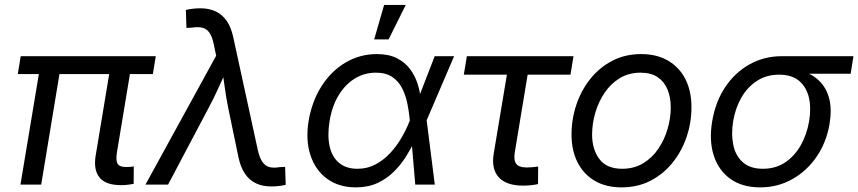

<svg xmlns="http://www.w3.org/2000/svg" viewBox="-20 -770 3581 801"><path d="M484.9 2.4Q421.4 2.4 395.5 -29.1Q369.6 -60.5 378.9 -119.6L443.8 -510.7H530.3L468.3 -137.2Q462.4 -102.5 470 -87.9Q477.5 -73.2 506.8 -73.2Q518.6 -73.2 525.1 -74Q531.7 -74.7 538.1 -75.7L537.6 -2.9Q527.8 -1 513.9 0.7Q500 2.4 484.9 2.4ZM65.4 0 150.4 -510.7H236.3L151.9 0ZM54.2 -460.9 66.4 -535.6H629.9L617.7 -460.9Z M586.9 0 881.8 -537.6 872.1 -584Q865.7 -616.2 854 -633.1Q842.3 -649.9 824.5 -654.3Q806.6 -658.7 780.8 -654.8L757.8 -653.3L755.4 -728.5Q765.1 -731 781.5 -733.2Q797.9 -735.4 816.4 -735.4Q852.5 -735.4 879.9 -722.4Q907.2 -709.5 925.8 -682.9Q944.3 -656.2 953.1 -614.7L1055.7 -143.6Q1063 -111.3 1075 -94.2Q1086.9 -77.1 1104.7 -72.8Q1122.6 -68.4 1147 -72.8L1169.4 -73.7L1171.9 1Q1163.1 3.4 1147 5.6Q1130.9 7.8 1111.3 7.8Q1074.7 7.8 1047.4 -5.4Q1020 -18.6 1002 -45.2Q983.9 -71.8 975.1 -112.8L933.1 -314.9Q923.3 -361.8 917.5 -406.7Q911.6 -451.7 904.8 -495.6H933.6Q913.1 -452.1 892.8 -406.5Q872.6 -360.8 847.7 -314.9L681.2 0Z M1464.8 11.7Q1394 11.7 1345 -23.9Q1295.9 -59.6 1275.1 -122.6Q1254.4 -185.5 1267.6 -266.1Q1281.7 -348.6 1321.8 -411.1Q1361.8 -473.6 1421.4 -509Q1481 -544.4 1552.2 -544.4Q1601.6 -544.4 1635.5 -527.3Q1669.4 -510.3 1690.4 -482.2Q1711.4 -454.1 1722.2 -420.4Q1732.9 -386.7 1735.8 -352.5H1767.1L1759.8 -269.5L1793.9 0H1712.4L1689.5 -269.5Q1686.5 -303.2 1679.4 -338.1Q1672.4 -373 1657.5 -402.1Q1642.6 -431.2 1616.2 -449Q1589.8 -466.8 1548.3 -466.8Q1500 -466.8 1460 -442.1Q1419.9 -417.5 1392.6 -372.3Q1365.2 -327.1 1355 -265.1Q1345.2 -204.6 1355.2 -159.7Q1365.2 -114.7 1394.8 -90.3Q1424.3 -65.9 1471.2 -65.9Q1512.7 -65.9 1546.9 -84.2Q1581.1 -102.5 1608.4 -132.1Q1635.7 -161.6 1656 -197Q1676.3 -232.4 1689.5 -266.6L1793.5 -535.6H1874.5L1759.3 -266.6L1739.3 -185.1H1711.4Q1695.3 -151.4 1673.6 -116.7Q1651.9 -82 1622.3 -53Q1592.8 -23.9 1554 -6.1Q1515.1 11.7 1464.8 11.7ZM1541 -605.5 1582.5 -749.5H1672.9L1601.1 -605.5Z M2162.1 4.4Q2093.3 4.4 2061.3 -29.8Q2029.3 -64 2039.6 -128.4L2094.7 -458.5H1915L1927.7 -535.6H2372.6L2359.9 -458.5H2181.2L2127.9 -136.2Q2122.1 -102.5 2133.3 -86.9Q2144.5 -71.3 2178.7 -71.3Q2188 -71.3 2200.9 -72.5Q2213.9 -73.7 2225.1 -75.2L2224.6 -2Q2211.4 1 2195.1 2.7Q2178.7 4.4 2162.1 4.4Z M2573.2 11.7Q2508.3 11.7 2461.4 -15.6Q2414.6 -43 2389.4 -92.8Q2364.3 -142.6 2364.3 -208.5Q2364.3 -272.5 2384.3 -332.5Q2404.3 -392.6 2442.4 -440.4Q2480.5 -488.3 2534.2 -516.4Q2587.9 -544.4 2654.8 -544.4Q2719.7 -544.4 2766.8 -517.1Q2814 -489.7 2839.4 -439.9Q2864.7 -390.1 2864.7 -322.8Q2864.7 -258.3 2844.2 -198.2Q2823.7 -138.2 2785.4 -90.8Q2747.1 -43.5 2693.6 -15.9Q2640.1 11.7 2573.2 11.7ZM2575.7 -65.9Q2625 -65.9 2662.8 -88.6Q2700.7 -111.3 2726.3 -149.2Q2752 -187 2765.1 -232.2Q2778.3 -277.3 2778.3 -322.3Q2778.3 -364.3 2764.6 -397Q2751 -429.7 2723.4 -448.2Q2695.8 -466.8 2652.3 -466.8Q2603.5 -466.8 2565.9 -444.1Q2528.3 -421.4 2502.7 -383.5Q2477.1 -345.7 2463.6 -300Q2450.2 -254.4 2450.2 -208.5Q2450.2 -146.5 2480.7 -106.2Q2511.2 -65.9 2575.7 -65.9Z M3150.9 11.7Q3077.1 11.7 3027.8 -23.2Q2978.5 -58.1 2958 -120.4Q2937.5 -182.6 2951.2 -264.2Q2964.8 -345.7 3005.6 -406.7Q3046.4 -467.8 3107.4 -501.7Q3168.5 -535.6 3241.7 -535.6H3540.5L3528.8 -462.4H3307.1L3230 -458.5Q3177.7 -458.5 3137.9 -432.6Q3098.1 -406.7 3073 -363Q3047.9 -319.3 3038.6 -264.2Q3029.8 -210 3039.3 -164.8Q3048.8 -119.6 3079.3 -92.8Q3109.9 -65.9 3162.6 -65.9Q3215.8 -65.9 3255.6 -92.5Q3295.4 -119.1 3320.8 -164.3Q3346.2 -209.5 3355.5 -264.2Q3364.7 -319.8 3354.5 -363.5Q3344.2 -407.2 3313.5 -432.9Q3282.7 -458.5 3230 -458.5L3233.9 -487.8Q3287.1 -487.8 3329.6 -473.4Q3372.1 -459 3400.4 -429.9Q3428.7 -400.9 3439.7 -357.2Q3450.7 -313.5 3440.9 -253.9Q3428.2 -177.2 3387.5 -117.2Q3346.7 -57.1 3285.6 -22.7Q3224.6 11.7 3150.9 11.7Z"/></svg>

Font: Inter 20pt
Style: Italic
Weight: 400
Italic angle: -9.3988°
Version: Version 4.001;git-66647c0bb